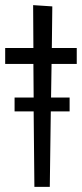

<svg xmlns="http://www.w3.org/2000/svg" viewBox="-29 -730 319 748"><path d="M168.9 -295.9 165 -2H105L102.1 -295.9H27.8V-350.1H102.1L101.1 -481H-8.8V-543H101.1L100.1 -710L174.8 -705.1L172.9 -543H270V-481H171.9L169.9 -350.1H242.2V-295.9Z"/></svg>

Font: Englebert
Style: Regular
Weight: 400
Designer: Astigmatic (AOETI)
Foundry: Astigmatic (AOETI)
Version: Version 1.000